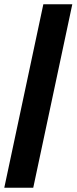

<svg xmlns="http://www.w3.org/2000/svg" viewBox="-65 -755 357 895"><path d="M-45 120 137 -735H272L90 120Z"/></svg>

Font: Kanit Medium
Style: Italic
Weight: 500
Italic angle: -12°
Designer: Katatrad Team
Foundry: CadsonDemak
Version: Version 2.000; ttfautohint (v1.8.3)